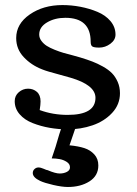

<svg xmlns="http://www.w3.org/2000/svg" viewBox="-20 -498 542 758"><path d="M256.3 162.6Q256.3 149.4 243.4 141.1Q230.5 132.8 215.3 130.1Q200.2 127.4 184.1 127.4Q199.7 83.5 214.4 30.8L223.1 4.9L277.8 6.8V7.3L254.4 75.7L254.9 77.1V75.7Q289.6 79.1 313 86.7Q336.4 94.2 352.3 111.6Q368.2 128.9 368.2 155.3Q368.2 195.8 333.3 218Q298.3 240.2 248 240.2Q225.1 240.2 190.2 232.2Q155.3 224.1 138.7 216.3Q109.4 202.6 109.4 185.1Q109.4 175.8 116.2 169.4Q123 163.1 131.8 163.1Q140.6 163.1 152.8 168.5Q164.1 173.8 168 173.8Q198.7 187 215.8 187Q231.4 187 243.9 180.7Q256.3 174.3 256.3 162.6ZM247.1 -44.4Q356.9 -44.4 356.9 -111.8Q356.9 -162.6 257.8 -191.4Q239.3 -196.8 213.1 -203.9Q187 -210.9 172.9 -215.1Q158.7 -219.2 146.5 -224.1Q103.5 -240.7 73.7 -272.5Q43.9 -304.2 43.9 -347.7Q43.9 -403.8 97.4 -440.9Q150.9 -478 226.6 -478Q262.2 -478 297.6 -471.2Q333 -464.4 364.7 -451.2Q396.5 -438 416.3 -414.6Q436 -391.1 436 -361.3Q436 -340.3 415.8 -325.2Q395.5 -310.1 371.6 -310.1Q352.1 -310.1 345 -314.2Q337.9 -318.4 337.9 -333.5Q337.9 -427.7 237.8 -427.7Q196.3 -427.7 165.5 -409.4Q134.8 -391.1 134.8 -361.8Q134.8 -348.1 143.6 -336.4Q152.3 -324.7 164.6 -316.9Q176.8 -309.1 196.3 -301.3Q215.8 -293.5 230.7 -289.3Q245.6 -285.2 267.1 -279.5Q288.6 -273.9 297.4 -271Q324.7 -262.7 344.5 -255.1Q364.3 -247.6 386.2 -235.4Q408.2 -223.1 421.9 -209.2Q435.5 -195.3 444.6 -174.8Q453.6 -154.3 453.6 -129.9Q453.6 -85.4 422.6 -52.2Q391.6 -19 345.2 -3.2Q298.8 12.7 247.1 12.7Q210.9 12.7 176 6.6Q141.1 0.5 109.1 -12Q77.1 -24.4 57.6 -46.9Q38.1 -69.3 38.1 -98.6Q38.1 -120.1 54.2 -134Q70.3 -147.9 90.8 -147.9Q111.3 -147.9 125.7 -135.3Q140.1 -122.6 140.1 -97.7Q140.1 -85 136.7 -63.5Q188.5 -44.4 247.1 -44.4Z"/></svg>

Font: Corben
Style: Regular
Weight: 400
Designer: vernon adams
Foundry: vernon adams
Version: Version 1.100